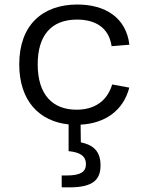

<svg xmlns="http://www.w3.org/2000/svg" viewBox="-20 -539 660 848"><path d="M551 -152 475.5 -166C452.5 -90.5 395.5 -54.5 318 -54.5C213.5 -54.5 146.5 -119.5 146.5 -255C146.5 -382.5 206.5 -452.5 320 -452.5C398.5 -452.5 460.5 -419.5 473 -335L551.5 -341.5C537 -462 444 -519 321.5 -519C167.5 -519 65 -428 65 -255C65 -93 154 -3 283 10.5V128.5C331.5 133.5 359.5 148.5 359.5 186C359.5 217 340.5 236 274.5 236H252.5V288.5H287C392.5 288.5 424 253.5 424 191.5C424 129 392.5 101.5 337 89.5L336 11.5C444.5 6 525 -51 551 -152Z"/></svg>

Font: Monaspace Neon Light
Style: Regular
Weight: 300
Designer: Riley Cran & the Lettermatic Team
Foundry: Lettermatic
Version: Version 1.200 (Monaspace Neon)